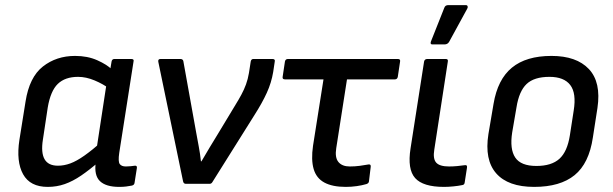

<svg xmlns="http://www.w3.org/2000/svg" viewBox="-20 -720 2401 752"><path d="M167 12Q98 12 70.5 -37.5Q43 -87 56 -172L80 -322Q95 -418 148 -459.5Q201 -501 274 -501Q323 -501 361 -484Q399 -467 418 -448L411 -371Q384 -391 350.5 -405Q317 -419 286 -419Q235 -419 206.5 -391.5Q178 -364 167 -299L148 -173Q140 -122 154.5 -96.5Q169 -71 207 -71Q231 -71 255.5 -80Q280 -89 310.5 -110.5Q341 -132 382 -168L369 -88Q331 -55 298 -32.5Q265 -10 233.5 1Q202 12 167 12ZM447 12Q395 12 371.5 -10.5Q348 -33 355 -84L358 -105V-135L398 -397L409 -431L417 -479Q419 -489 428 -489H494Q506 -489 503 -479L447 -121Q442 -87 449 -77.5Q456 -68 473 -68Q483 -68 492 -69Q501 -70 508 -71Q518 -72 516 -61L507 -4Q506 5 496 7Q485 9 474 10.5Q463 12 447 12Z M708 0Q699 0 697 -10L600 -478Q598 -489 609 -489H686Q696 -489 698 -481L748 -203Q753 -175 758.5 -146Q764 -117 767 -88H769Q785 -115 801.5 -143Q818 -171 835 -198L902 -309Q915 -330 925.5 -349.5Q936 -369 943.5 -389.5Q951 -410 955 -434L962 -479Q964 -489 972 -489H1047Q1059 -489 1056 -478L1050 -438Q1043 -396 1025 -356.5Q1007 -317 977 -270L812 -7Q808 0 801 0Z M1334 12Q1282 12 1250.5 -5Q1219 -22 1208.5 -58Q1198 -94 1206 -149L1247 -409H1097Q1085 -409 1087 -419L1096 -479Q1098 -489 1108 -489H1538Q1549 -489 1547 -479L1538 -419Q1536 -409 1526 -409H1339L1297 -140Q1291 -103 1305.5 -85.5Q1320 -68 1350 -68Q1370 -68 1389 -70.5Q1408 -73 1424 -76Q1433 -77 1432 -67L1425 -9Q1424 -2 1415 1Q1398 6 1377 9Q1356 12 1334 12Z M1719 12Q1637 12 1606 -22.5Q1575 -57 1588 -139L1641 -479Q1643 -489 1654 -489H1726Q1736 -489 1734 -479L1681 -134Q1675 -98 1688.5 -83Q1702 -68 1739 -68Q1754 -68 1770.5 -69.5Q1787 -71 1800 -73Q1811 -75 1809 -63L1800 -5Q1799 4 1790 5Q1776 8 1756 10Q1736 12 1719 12ZM1673 -546Q1668 -546 1667 -549.5Q1666 -553 1668 -558L1720 -689Q1722 -695 1726 -697.5Q1730 -700 1736 -700H1804Q1810 -700 1811.5 -695.5Q1813 -691 1810 -686L1739 -556Q1733 -546 1721 -546Z M2072 12Q1970 12 1923.5 -41Q1877 -94 1893 -195L1913 -313Q1929 -409 1985 -455Q2041 -501 2140 -501Q2238 -501 2286.5 -449.5Q2335 -398 2320 -297L2302 -181Q2287 -80 2230.5 -34Q2174 12 2072 12ZM2081 -70Q2140 -70 2171 -98Q2202 -126 2212 -190L2227 -287Q2238 -355 2213.5 -387Q2189 -419 2132 -419Q2072 -419 2042.5 -391Q2013 -363 2003 -300L1986 -201Q1976 -136 1998 -103Q2020 -70 2081 -70Z"/></svg>

Font: Sofia Sans Medium
Style: Italic
Weight: 500
Italic angle: -9°
Version: Version 4.101